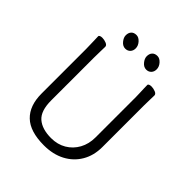

<svg xmlns="http://www.w3.org/2000/svg" viewBox="-238 -1018 1185 1185"><g transform="rotate(45 355.0 -425.0)"><path d="M458 -759Q436 -759 419 -779.5Q402 -800 402 -820Q402 -842 414 -855Q426 -868 448 -868Q468 -868 485.5 -848.5Q503 -829 503 -806Q503 -785 490.5 -772Q478 -759 458 -759ZM275 -759Q253 -759 236 -779.5Q219 -800 219 -820Q219 -842 231 -855Q243 -868 265 -868Q285 -868 302.5 -848.5Q320 -829 320 -806Q320 -785 307.5 -772Q295 -759 275 -759ZM533 -595Q533 -609 532 -630Q531 -651 530.5 -670Q530 -689 530 -697Q530 -703 537.5 -706Q545 -709 555 -709Q572 -709 589.5 -702Q607 -695 607 -682Q607 -670 606 -645Q605 -620 605 -594V-230Q605 -156 572 -100Q539 -44 480 -13Q421 18 342 18Q221 18 163.5 -37.5Q106 -93 106 -198V-586Q106 -617 104.5 -647.5Q103 -678 103 -695Q103 -701 110.5 -704Q118 -707 128 -707Q145 -707 162.5 -700Q180 -693 180 -680Q180 -668 179 -639Q178 -610 178 -584V-210Q178 -119 220.5 -82Q263 -45 342 -45Q398 -45 441 -70.5Q484 -96 508.5 -140.5Q533 -185 533 -242Z"/></g></svg>

Font: Klee One SemiBold
Style: Regular
Weight: 600
Designer: Fontworks Inc.
Foundry: Fontworks Inc.
Version: Version 1.00;January 12, 2022;FontCreator 13.0.0.2683 64-bit